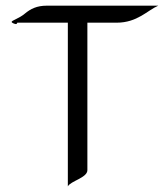

<svg xmlns="http://www.w3.org/2000/svg" viewBox="-20 -644 578 677"><path d="M67.9 -596.2C47.9 -579.1 21 -571.8 21 -566.9C21 -563 33.2 -559.1 36.1 -559.1C40 -559.1 41 -564 41 -564H219.2V13.2C229 -5.9 288.1 -17.1 288.1 -43.9V-564H391.1C464.8 -564 500 -607.9 538.1 -624H145C109.9 -624 87.9 -612.8 67.9 -596.2Z"/></svg>

Font: Pierce
Style: Roman
Weight: 500
Version: Version 0.2.0